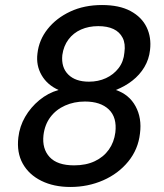

<svg xmlns="http://www.w3.org/2000/svg" viewBox="-20 -732 653 764"><path d="M260 12Q194 12 144.5 -12.5Q95 -37 70.5 -81Q46 -125 53 -185Q58 -229 80 -267Q102 -305 136.5 -333.5Q171 -362 213 -374Q168 -394 145.5 -433Q123 -472 129 -519Q135 -573 169.5 -616.5Q204 -660 259.5 -686Q315 -712 386 -712Q455 -712 499.5 -688Q544 -664 563.5 -623.5Q583 -583 577 -533Q573 -496 554.5 -465Q536 -434 506.5 -411Q477 -388 441 -374Q494 -356 519.5 -309Q545 -262 537 -201Q530 -138 490.5 -89.5Q451 -41 390.5 -14.5Q330 12 260 12ZM275 -74Q322 -74 357 -90.5Q392 -107 413 -136.5Q434 -166 439 -205Q446 -265 413 -296.5Q380 -328 318 -328Q275 -328 239 -312Q203 -296 180.5 -266Q158 -236 153 -194Q147 -140 177.5 -107Q208 -74 275 -74ZM334 -407Q371 -407 401.5 -421Q432 -435 452 -461Q472 -487 475 -523Q480 -558 468 -581.5Q456 -605 431.5 -616.5Q407 -628 371 -628Q333 -628 302.5 -614.5Q272 -601 252.5 -575Q233 -549 228 -513Q223 -464 251.5 -435.5Q280 -407 334 -407Z"/></svg>

Font: DM Sans 11pt Medium
Style: Italic
Weight: 500
Italic angle: -10°
Version: Version 4.004;gftools[0.9.30]